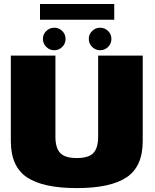

<svg xmlns="http://www.w3.org/2000/svg" viewBox="-20 -960 794 984"><path d="M373.5 4Q546 4 628.8 -51.2Q711.5 -106.5 711.5 -236.5V-675H483V-259.5Q483 -201.5 458.5 -175.8Q434 -150 373.5 -150Q313 -150 288.5 -176Q264 -202 264 -259.5V-675H35.5V-236.5Q35.5 -106.5 118.2 -51.2Q201 4 373.5 4ZM258 -702.5Q282 -702.5 299 -719.5Q316 -736.5 316 -760.5Q316 -784.5 299 -801.2Q282 -818 258 -818Q234.5 -818 217.2 -801.2Q200 -784.5 200 -760.5Q200 -736.5 217.2 -719.5Q234.5 -702.5 258 -702.5ZM493 -702.5Q517 -702.5 534 -719.5Q551 -736.5 551 -760.5Q551 -784.5 534 -801.2Q517 -818 493 -818Q469.5 -818 452.2 -801.2Q435 -784.5 435 -760.5Q435 -736.5 452.2 -719.5Q469.5 -702.5 493 -702.5ZM185 -859H565.5V-939.5H185Z"/></svg>

Font: Anybody UltraCondensed Thin Black
Style: Regular
Weight: 900
Version: Version 1.111